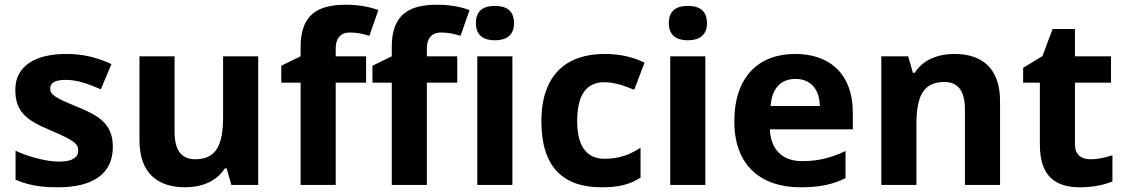

<svg xmlns="http://www.w3.org/2000/svg" viewBox="-20 -851 4774 815"><path d="M459 -228C459 -325 400 -360 307 -398C211 -437 193 -450 193 -476C193 -500 215 -512 259 -512C308 -512 354 -495 408 -472L453 -579C388 -609 329 -622 261 -622C130 -622 45 -571 45 -470C45 -377 91 -341 194 -298C300 -253 312 -239 312 -212C312 -184 289 -165 231 -165C179 -165 105 -184 46 -211V-88C101 -65 150 -56 226 -56C380 -56 459 -117 459 -228Z M1076 -612H927V-355C927 -239 900 -175 809 -175C748 -175 721 -215 721 -293V-612H572V-256C572 -116 649 -56 766 -56C834 -56 899 -80 934 -136H942L962 -66H1076Z M1534 -500V-612H1405V-646C1405 -685 1423 -713 1465 -713C1499 -713 1525 -706 1548 -699L1586 -808C1556 -820 1507 -831 1449 -831C1331 -831 1256 -791 1256 -652V-612L1174 -572V-500H1256V-66H1405V-500Z M1921 -500V-612H1792V-646C1792 -685 1810 -713 1852 -713C1886 -713 1912 -706 1935 -699L1973 -808C1943 -820 1894 -831 1836 -831C1718 -831 1643 -791 1643 -652V-612L1561 -572V-500H1643V-66H1792V-500Z M2081 -826C2036 -826 2000 -809 2000 -753C2000 -698 2036 -680 2081 -680C2125 -680 2162 -698 2162 -753C2162 -809 2125 -826 2081 -826ZM2155 -612H2006V-66H2155Z M2533 -56C2609 -56 2653 -68 2699 -97V-224C2653 -194 2608 -177 2546 -177C2472 -177 2430 -228 2430 -337C2430 -447 2468 -502 2546 -502C2586 -502 2625 -489 2672 -470L2716 -585C2675 -605 2621 -622 2546 -622C2387 -622 2278 -536 2278 -336C2278 -142 2370 -56 2533 -56Z M2900 -826C2855 -826 2819 -809 2819 -753C2819 -698 2855 -680 2900 -680C2944 -680 2981 -698 2981 -753C2981 -809 2944 -826 2900 -826ZM2974 -612H2825V-66H2974Z M3355 -622C3201 -622 3097 -526 3097 -335C3097 -146 3213 -56 3377 -56C3461 -56 3515 -68 3569 -95V-210C3508 -181 3454 -167 3384 -167C3300 -167 3251 -218 3248 -302H3600V-374C3600 -533 3506 -622 3355 -622ZM3356 -516C3426 -516 3459 -467 3460 -401H3251C3257 -480 3298 -516 3356 -516Z M4031 -622C3963 -622 3898 -598 3863 -542H3855L3835 -612H3721V-66H3870V-323C3870 -439 3897 -503 3988 -503C4049 -503 4076 -463 4076 -385V-66H4225V-422C4225 -562 4148 -622 4031 -622Z M4608 -175C4569 -175 4543 -195 4543 -237V-500H4696V-612H4543V-728H4448L4405 -613L4323 -563V-500H4394V-237C4394 -96 4467 -56 4565 -56C4621 -56 4670 -67 4702 -81V-192C4671 -182 4641 -175 4608 -175Z"/></svg>

Font: Noto Sans Malayalam UI
Style: Bold
Weight: 700
Designer: Jelle Bosma - Monotype Design Team
Foundry: Monotype Imaging Inc.
Version: Version 2.104